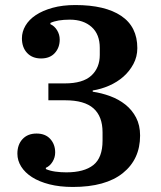

<svg xmlns="http://www.w3.org/2000/svg" viewBox="-20 -730 640 762"><path d="M269 12Q217 12 176 1.5Q135 -9 107 -27Q79 -45 64 -69Q49 -93 49 -120Q49 -156 69.5 -178Q90 -200 125 -200Q160 -200 179.5 -178.5Q199 -157 199 -125Q199 -105 188.5 -88Q178 -71 162 -64V-59Q178 -52 199 -49Q220 -46 243 -46Q314 -46 350.5 -75Q387 -104 387 -172V-205Q387 -268 351 -300Q315 -332 239 -332H172V-399H237Q309 -399 342.5 -430Q376 -461 376 -512V-540Q376 -594 343.5 -623Q311 -652 257 -652Q208 -652 180 -639V-634Q196 -627 206.5 -610Q217 -593 217 -573Q217 -541 197.5 -519.5Q178 -498 143 -498Q108 -498 87.5 -520Q67 -542 67 -578Q67 -604 81 -628Q95 -652 122 -670Q149 -688 188.5 -699Q228 -710 279 -710Q397 -710 461 -667Q525 -624 525 -539Q525 -505 509.5 -476Q494 -447 469.5 -425.5Q445 -404 413 -390Q381 -376 348 -371V-366Q383 -361 417 -348.5Q451 -336 477.5 -315Q504 -294 520 -263.5Q536 -233 536 -192Q536 -98 467.5 -43Q399 12 269 12Z"/></svg>

Font: IBM Plex Serif SmBld
Style: Regular
Weight: 600
Designer: Mike Abbink, Paul van der Laan, Pieter van Rosmalen
Foundry: Bold Monday
Version: Version 3.001